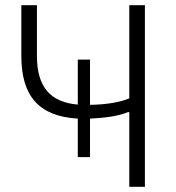

<svg xmlns="http://www.w3.org/2000/svg" viewBox="-20 -718 676 738"><path d="M477 -287H472C436 -272 386 -265 326 -262V-114H279V-262C130 -271 62 -348 62 -503V-698H122V-503C122 -382 175 -325 279 -316V-489H326V-315C390 -316 441 -325 477 -340V-698H537V0H477Z"/></svg>

Font: Plexus Sans Light
Style: Regular
Weight: 300
Version: Version 2.001;PS 002.001;hotconv 1.0.70;makeotf.lib2.5.58329